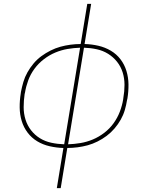

<svg xmlns="http://www.w3.org/2000/svg" viewBox="-20 -755 790 990"><path d="M273 215 307 8Q271 7 236 -1Q201 -9 172 -26.5Q143 -44 122.5 -71Q102 -98 92 -131Q82 -164 81.5 -200Q81 -236 87 -273L88 -281Q93 -307 100.5 -332.5Q108 -358 121.5 -382Q135 -406 153 -427.5Q171 -449 193.5 -465.5Q216 -482 241 -494.5Q266 -507 291.5 -514Q317 -521 343.5 -524.5Q370 -528 396 -528L430 -735H450L416 -528Q453 -527 487.5 -519Q522 -511 551.5 -493.5Q581 -476 601.5 -449Q622 -422 632 -389Q642 -356 642.5 -320Q643 -284 637 -247L635 -239Q631 -213 623.5 -187.5Q616 -162 602.5 -138Q589 -114 570.5 -92.5Q552 -71 530 -54.5Q508 -38 483 -25.5Q458 -13 432.5 -6Q407 1 380 4.5Q353 8 327 8L293 215ZM311 -11 393 -509Q361 -508 328.5 -502.5Q296 -497 265 -484Q234 -471 206 -449.5Q178 -428 157.5 -400Q137 -372 125.5 -340.5Q114 -309 109 -278L107 -270Q102 -236 102 -202.5Q102 -169 111.5 -138.5Q121 -108 140 -83.5Q159 -59 185.5 -42.5Q212 -26 244.5 -19Q277 -12 311 -11ZM331 -11Q363 -12 395.5 -17.5Q428 -23 459 -36Q490 -49 518 -70.5Q546 -92 566 -120Q586 -148 598 -179.5Q610 -211 615 -242L616 -250Q622 -284 622 -317.5Q622 -351 612.5 -381.5Q603 -412 583.5 -436.5Q564 -461 537.5 -477.5Q511 -494 479 -501Q447 -508 413 -509Z"/></svg>

Font: Iosevka Etoile Thin
Style: Italic
Weight: 100
Italic angle: -9°
Designer: Belleve Invis
Foundry: Belleve Invis
Version: Version 22.1.2; ttfautohint (v1.8.4)